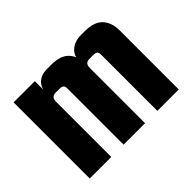

<svg xmlns="http://www.w3.org/2000/svg" viewBox="-105 -689 883 883"><g transform="rotate(-45 337.0 -247.5)"><path d="M407.7 0H268.1V-365.2Q268.1 -378.9 262 -384.5Q255.9 -390.1 240.7 -390.1H216.8Q202.6 -390.1 195.3 -382.6Q188 -375 188 -357.9V0H47.9V-495.1H186V-440.9Q191.4 -460.4 204.6 -473.6Q226.6 -495.1 265.6 -495.1H291Q353 -495.6 380.4 -465.3Q391.6 -453.6 397.9 -438Q403.3 -458 418.9 -472.2Q444.8 -495.1 485.8 -495.1H510.7Q571.8 -495.1 599.4 -465.1Q627 -435.1 627 -383.8V0H487.8V-365.2Q487.8 -378.9 481.9 -384.5Q476.1 -390.1 460.9 -390.1H437Q421.9 -390.1 414.8 -382.6Q407.7 -375 407.7 -357.9Z"/></g></svg>

Font: Akaash Gobhi
Style: Regular
Weight: 400
Designer: Kulbir Singh Thind, MD
Foundry: Punjab Online
Version: Version 1.200